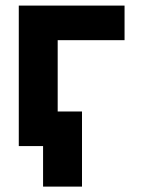

<svg xmlns="http://www.w3.org/2000/svg" viewBox="-20 -528 518 694"><path d="M47.9 0V-507.8H430.2V-382.8H188.5V-125H276.4V146.5H135.7V0Z"/></svg>

Font: Giphurs
Style: Bold
Weight: 700
Version: Version 0.920; ttfautohint (v1.8.4.7-5d5b)